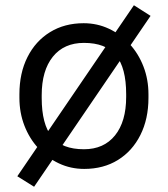

<svg xmlns="http://www.w3.org/2000/svg" viewBox="-20 -628 640 732"><path d="M110 84 46 44 490.5 -608 554 -567.5ZM301 16Q249.5 16 204.8 -5Q160 -26 126 -63Q92 -100 73 -149.2Q54 -198.5 54 -255V-268.5Q54 -349.5 84.8 -410.5Q115.5 -471.5 170.8 -505.5Q226 -539.5 299 -539.5Q350.5 -539.5 395.2 -518.5Q440 -497.5 474 -460.5Q508 -423.5 527 -374.2Q546 -325 546 -268.5V-255Q546 -174.5 515.2 -113.2Q484.5 -52 429.5 -18Q374.5 16 301 16ZM300 -59Q376 -59 418.5 -111.8Q461 -164.5 461 -258.5V-269Q461 -369.5 422.2 -417Q383.5 -464.5 300 -464.5Q224 -464.5 181.5 -411.8Q139 -359 139 -265V-254.5Q139 -154 177.8 -106.5Q216.5 -59 300 -59Z"/></svg>

Font: Google Sans Code
Style: Regular
Weight: 400
Monospace: yes
Designer: Google Sans Code Authors
Foundry: Google LLC
Version: Version 6.000